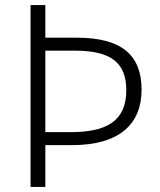

<svg xmlns="http://www.w3.org/2000/svg" viewBox="-20 -734 629 754"><path d="M536 -382C536 -518 457 -586 282 -586H158V-714H100V0H158V-164H262C452 -164 536 -249 536 -382ZM256 -215H158V-535H275C415 -535 476 -488 476 -380C476 -258 398 -215 256 -215Z"/></svg>

Font: Noto Sans Myanmar UI Light
Style: Regular
Weight: 300
Designer: Monotype Design Team
Foundry: Monotype Imaging Inc.
Version: Version 2.103